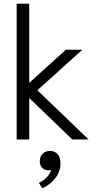

<svg xmlns="http://www.w3.org/2000/svg" viewBox="-20 -754 524 1038"><path d="M70 -734H138V-306L336 -485H425L182 -266L459 0H371L138 -224V0H70ZM190 235Q217 222 234 203.5Q251 185 256 165Q246 167 242 167Q222 167 208.5 153.5Q195 140 195 119Q195 93 210 77.5Q225 62 250 62Q277 62 292 80Q307 98 307 129Q307 172 280.5 207.5Q254 243 209 264Z"/></svg>

Font: Niramit Light
Style: Regular
Weight: 300
Designer: Katatrad Aksorn Co.,Ltd.
Foundry: Cadson Demak Co.,Ltd.
Version: Version 1.000; ttfautohint (v1.6)